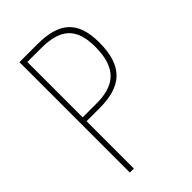

<svg xmlns="http://www.w3.org/2000/svg" viewBox="-215 -796 878 878"><g transform="rotate(-45 224.0 -357.0)"><path d="M201 -714H86V0H112V-306H197C336 -306 408 -365 408 -519C408 -662 339 -714 201 -714ZM200 -689C323 -689 381 -643 381 -519C381 -381 318 -331 201 -331H112V-689Z"/></g></svg>

Font: Noto Sans Condensed Thin
Style: Regular
Weight: 100
Width: 3
Designer: Monotype Design Team
Foundry: Monotype Imaging Inc.
Version: Version 2.013